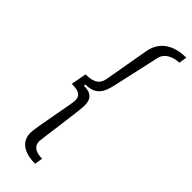

<svg xmlns="http://www.w3.org/2000/svg" viewBox="-292 -760 943 943"><g transform="rotate(45 180.0 -288.0)"><path d="M203 159 210 117C173 117 139 106 139 65C139 50 173 -176 173 -215C173 -257 156 -282 101 -282L103 -291C173 -291 194 -329 208 -395L261 -633C271 -680 323 -693 353 -693L360 -735C291 -735 214 -709 198 -618L157 -384C148 -335 110 -327 68 -327L53 -246C94 -246 123 -240 123 -198C123 -180 79 33 79 66C79 138 142 159 203 159Z"/></g></svg>

Font: Archivo ExtraLight
Style: Italic
Weight: 200
Italic angle: -10°
Designer: Hector Gatti
Foundry: Omnibus-Type
Version: Version 2.001